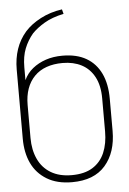

<svg xmlns="http://www.w3.org/2000/svg" viewBox="-52 -741 531 790"><g transform="rotate(-5 213.5 -346.0)"><path d="M219 -512Q181 -512 150 -501.5Q119 -491 95.5 -472Q72 -453 59 -425V-478Q59 -523 72 -555.5Q85 -588 107 -614Q127 -635 159 -654Q191 -673 239 -683L234 -702Q185 -695 145 -674Q105 -653 80 -625Q53 -594 40 -555.5Q27 -517 27 -472V-186Q27 -128 47.5 -84.5Q68 -41 110 -15.5Q152 10 214 10Q305 10 351.5 -43.5Q398 -97 398 -186V-318Q398 -380 377.5 -423Q357 -466 317.5 -489Q278 -512 219 -512ZM217 -482Q262 -482 295.5 -464.5Q329 -447 348 -411.5Q367 -376 367 -323V-186Q367 -136 351 -98.5Q335 -61 301.5 -40Q268 -19 215 -19Q164 -19 129 -40Q94 -61 76.5 -99Q59 -137 59 -186V-322Q59 -360 69.5 -389.5Q80 -419 100.5 -440Q121 -461 150.5 -471.5Q180 -482 217 -482Z"/></g></svg>

Font: Advent Pro ExtraLight
Style: Regular
Weight: 250
Version: Version 3.000